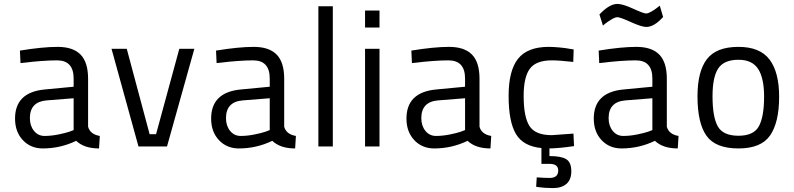

<svg xmlns="http://www.w3.org/2000/svg" viewBox="-20 -750 4064 983"><path d="M431 -347V-101Q442 -62 491 -54L487 10Q411 10 370 -29Q289 10 199 10Q137 10 97 -32.5Q57 -75 57 -143Q57 -278 210 -292L357 -306V-348Q357 -441 272 -441Q236 -441 189.5 -437.5Q143 -434 114 -430L85 -427L82 -491Q198 -510 275 -510Q354 -510 392.5 -470.5Q431 -431 431 -347ZM357 -247 219 -236Q133 -229 133 -145Q133 -106 154 -80Q175 -54 208 -54Q242 -54 279 -61.5Q316 -69 336 -76L357 -84Z M551 -500H629L746 -63H779L898 -500H975L835 0H689Z M1435 -347V-101Q1446 -62 1495 -54L1491 10Q1415 10 1374 -29Q1293 10 1203 10Q1141 10 1101 -32.5Q1061 -75 1061 -143Q1061 -278 1214 -292L1361 -306V-348Q1361 -441 1276 -441Q1240 -441 1193.5 -437.5Q1147 -434 1118 -430L1089 -427L1086 -491Q1202 -510 1279 -510Q1358 -510 1396.5 -470.5Q1435 -431 1435 -347ZM1361 -247 1223 -236Q1137 -229 1137 -145Q1137 -106 1158 -80Q1179 -54 1212 -54Q1246 -54 1283 -61.5Q1320 -69 1340 -76L1361 -84Z M1610 0V-718H1684V0Z M1849 0V-500H1923V0ZM1849 -609V-696H1923V-609Z M2435 -347V-101Q2446 -62 2495 -54L2491 10Q2415 10 2374 -29Q2293 10 2203 10Q2141 10 2101 -32.5Q2061 -75 2061 -143Q2061 -278 2214 -292L2361 -306V-348Q2361 -441 2276 -441Q2240 -441 2193.5 -437.5Q2147 -434 2118 -430L2089 -427L2086 -491Q2202 -510 2279 -510Q2358 -510 2396.5 -470.5Q2435 -431 2435 -347ZM2361 -247 2223 -236Q2137 -229 2137 -145Q2137 -106 2158 -80Q2179 -54 2212 -54Q2246 -54 2283 -61.5Q2320 -69 2340 -76L2361 -84Z M2905 127Q2905 170 2880 191.5Q2855 213 2811 213Q2791 213 2769.5 211.5Q2748 210 2736 208L2725 206L2728 158Q2767 161 2794 161Q2838 161 2838 123Q2838 89 2794 89H2752V8Q2659 -1 2621.5 -64Q2584 -127 2584 -259Q2584 -389 2632.5 -449.5Q2681 -510 2789 -510Q2813 -510 2845 -507Q2877 -504 2897 -500L2917 -497L2915 -433Q2843 -441 2805 -441Q2725 -441 2693 -398.5Q2661 -356 2661 -259Q2661 -151 2691 -104.5Q2721 -58 2805 -58L2916 -66L2919 -2Q2846 9 2793 10V49Q2853 49 2879 65Q2905 81 2905 127Z M3394 -347V-101Q3405 -62 3454 -54L3450 10Q3374 10 3333 -29Q3252 10 3162 10Q3100 10 3060 -32.5Q3020 -75 3020 -143Q3020 -278 3173 -292L3320 -306V-348Q3320 -441 3235 -441Q3199 -441 3152.5 -437.5Q3106 -434 3077 -430L3048 -427L3045 -491Q3161 -510 3238 -510Q3317 -510 3355.5 -470.5Q3394 -431 3394 -347ZM3320 -247 3182 -236Q3096 -229 3096 -145Q3096 -106 3117 -80Q3138 -54 3171 -54Q3205 -54 3242 -61.5Q3279 -69 3299 -76L3320 -84ZM3358 -721 3375 -663Q3329 -612 3289 -612Q3265 -612 3210 -637Q3155 -662 3141 -662Q3130 -662 3111.5 -651Q3093 -640 3080 -630L3067 -619L3049 -676Q3100 -730 3141 -730Q3168 -730 3221.5 -705.5Q3275 -681 3288 -681Q3298 -681 3315.5 -691Q3333 -701 3345 -711Z M3761 -510Q3871 -510 3920 -445Q3969 -380 3969 -255Q3969 -124 3923 -57Q3877 10 3761 10Q3643 10 3597 -55Q3551 -120 3551 -257Q3551 -384 3599 -447Q3647 -510 3761 -510ZM3761 -55Q3839 -55 3865.5 -104Q3892 -153 3892 -255Q3892 -350 3861.5 -397Q3831 -444 3761 -444Q3687 -444 3657.5 -400Q3628 -356 3628 -257Q3628 -151 3655 -103Q3682 -55 3761 -55Z"/></svg>

Font: TypoPRO Titillium Maps
Style: 400 wt
Weight: 400
Designer: Campivisivi
Foundry: Accademia di Belle Arti di Urbino and students of MA course of Visual design
Version: Version 001.001